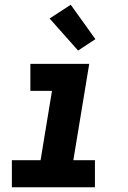

<svg xmlns="http://www.w3.org/2000/svg" viewBox="-20 -789 540 809"><path d="M30 0V-114H151L199 -406H108V-520H356L289 -114H380V0ZM309 -576 189 -711 278 -769 382 -624Z"/></svg>

Font: Iosevka Heavy Oblique
Style: Regular
Weight: 900
Italic angle: -9°
Monospace: yes
Designer: Belleve Invis
Foundry: Belleve Invis
Version: Version 32.5.0; ttfautohint (v1.8.4)